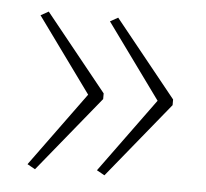

<svg xmlns="http://www.w3.org/2000/svg" viewBox="-37 -497 470 438"><g transform="rotate(5 198.5 -278.5)"><path d="M358 -271 217 -98 199 -108 323 -278 199 -449 217 -459 358 -284ZM199 -271 58 -98 40 -108 164 -278 40 -449 58 -459 199 -284Z"/></g></svg>

Font: Noto Sans Thai Looped ExtraCondensed Thin
Style: Regular
Weight: 100
Width: 2
Designer: Sasikarn Vongin, Ben Mitchell
Foundry: The Fontpad Ltd
Version: Version 1.001; ttfautohint (v1.8.4.7-5d5b)